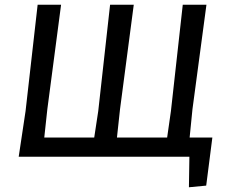

<svg xmlns="http://www.w3.org/2000/svg" viewBox="-20 -662 958 811"><path d="M59 0 88 -193 139 -642H238L180 -201L167 -81H378L395 -193L445 -642H545L487 -201L474 -81H686L702 -193L752 -642H852L793 -201L781 -81H877L851 122L778 129L780 0Z"/></svg>

Font: Alegreya Sans Medium
Style: Italic
Weight: 500
Italic angle: -7°
Designer: Juan Pablo del Peral
Foundry: Huerta Tipografica
Version: Version 2.007